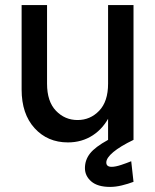

<svg xmlns="http://www.w3.org/2000/svg" viewBox="-20 -550 610 755"><path d="M247 10Q167 10 116 -46Q65 -102 65 -198V-530H165V-221Q165 -151 200 -114.5Q235 -78 285 -78Q335 -78 370 -114.5Q405 -151 405 -221H438Q438 -150 413 -98Q388 -46 345 -18Q302 10 247 10ZM405 0V-530H505V0ZM413 185Q364 185 339 163.5Q314 142 314 111Q314 79 334 53.5Q354 28 405 0H505Q453 25 425.5 48Q398 71 398 89Q398 106 419 106Q434 106 456.5 98.5Q479 91 496 84L505 165Q484 173 459.5 179Q435 185 413 185Z"/></svg>

Font: Radio Canada Big
Style: Regular
Weight: 400
Designer: Étienne Aubert Bonn
Foundry: Coppers and Brasses
Version: Version 1.001